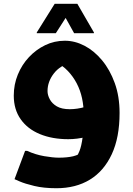

<svg xmlns="http://www.w3.org/2000/svg" viewBox="-20 -737 707 1018"><path d="M279 261Q212 261 162 249Q112 237 84.5 225Q57 213 57 213L113 63H124Q168 83 214.5 91Q261 99 292 99Q336 99 368 91.5Q400 84 427 61L379 107Q391 90 401.5 63.5Q412 37 418 -8.5Q424 -54 424 -128Q424 -174 415 -216Q406 -258 387 -294.5Q368 -331 340 -360.5Q312 -390 273 -410L361 -406Q299 -391 265.5 -347.5Q232 -304 232 -254Q232 -233 244 -210.5Q256 -188 281.5 -173Q307 -158 350 -158Q369 -158 389.5 -161Q410 -164 431 -170L437 -11Q413 -5 389 -2Q365 1 342 1Q257 1 191.5 -26Q126 -53 89.5 -105Q53 -157 53 -230Q53 -289 74.5 -341.5Q96 -394 133.5 -434Q171 -474 219.5 -497.5Q268 -521 324 -521Q377 -521 428 -494.5Q479 -468 521 -417.5Q563 -367 588.5 -296.5Q614 -226 614 -138Q614 -8 572.5 81Q531 170 456.5 215.5Q382 261 279 261ZM373 -561 328 -642 276 -561H175V-565L270 -717H390L478 -565V-561Z"/></svg>

Font: Kufam ExtraBold
Style: Italic
Weight: 800
Italic angle: -11°
Designer: Artur Schmal
Foundry: Original Type
Version: Version 1.301; ttfautohint (v1.8.3)